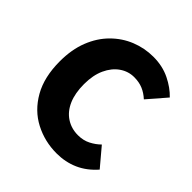

<svg xmlns="http://www.w3.org/2000/svg" viewBox="-181 -799 947 947"><g transform="rotate(45 292.0 -325.5)"><path d="M355 12Q272 12 201 -25Q130 -62 87.5 -136.5Q45 -211 45 -321Q45 -403 70 -466.5Q95 -530 139 -574Q183 -618 239 -640.5Q295 -663 356 -663Q420 -663 471 -638Q522 -613 555 -578L471 -481Q447 -503 420.5 -514Q394 -525 360 -525Q319 -525 284.5 -501Q250 -477 229.5 -432.5Q209 -388 209 -326Q209 -262 228.5 -217.5Q248 -173 284 -149.5Q320 -126 366 -126Q403 -126 432 -141Q461 -156 482 -177L562 -82Q520 -34 468 -11Q416 12 355 12Z"/></g></svg>

Font: Source Sans 3 ExtraLight ExtraBold
Style: Regular
Weight: 800
Version: Version 3.052;hotconv 1.1.0;makeotfexe 2.6.0